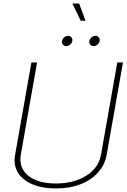

<svg xmlns="http://www.w3.org/2000/svg" viewBox="-20 -1052 713 1082"><path d="M62 -150Q62 -164 65 -179L157 -700H189L97 -179Q95 -170 95 -154Q95 -92 148.5 -55Q202 -18 295 -18Q396 -18 466 -62Q536 -106 549 -179L641 -700H673L581 -179Q571 -123 532.5 -80Q494 -37 433 -13.5Q372 10 297 10Q189 10 125.5 -33.5Q62 -77 62 -150ZM388 -1032H426L462 -935H435ZM329 -816Q329 -829 339.5 -839.5Q350 -850 364 -850Q374 -850 381 -843Q388 -836 388 -826Q388 -813 377 -802.5Q366 -792 353 -792Q343 -792 336 -799Q329 -806 329 -816ZM483 -816Q483 -829 493.5 -839.5Q504 -850 518 -850Q528 -850 535 -843Q542 -836 542 -826Q542 -813 531 -802.5Q520 -792 507 -792Q497 -792 490 -799Q483 -806 483 -816Z"/></svg>

Font: KoHo ExtraLight
Style: Italic
Weight: 275
Italic angle: -10°
Version: Version 1.000; ttfautohint (v1.6)